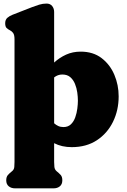

<svg xmlns="http://www.w3.org/2000/svg" viewBox="-20 -802 706 1065"><path d="M238.3 -782.2Q258.3 -782.2 269.3 -768.6Q280.3 -754.9 280.3 -735.8V-455.1Q310.1 -482.4 346.7 -499Q383.3 -515.6 427.7 -515.6Q496.6 -515.6 543.5 -479.7Q590.3 -443.8 614.3 -387.2Q638.2 -330.6 638.2 -267.6Q638.2 -190.4 606.7 -126.2Q575.2 -62 517.1 -23.9Q459 14.2 377.9 14.2Q322.8 14.2 280.3 -7.8V96.2Q280.3 109.4 281.7 123.8Q283.2 138.2 293.9 147.5Q307.6 158.7 316.7 168.7Q325.7 178.7 325.7 198.2Q325.7 220.2 312 231.4Q298.3 242.7 277.3 242.7H63.5Q42.5 242.7 28.6 231.4Q14.6 220.2 14.6 198.2Q14.6 179.2 23.9 168.7Q33.2 158.2 46.9 147.5Q58.1 138.7 59.3 124Q60.5 109.4 60.5 96.2V-584Q60.5 -608.9 52.7 -619.1Q44.9 -629.4 34.7 -634.3Q24.4 -639.2 16.6 -646.7Q8.8 -654.3 8.8 -672.9Q8.8 -692.9 21 -703.4Q33.2 -713.9 49.8 -720.2L158.7 -762.7Q177.7 -770 197.5 -776.1Q217.3 -782.2 238.3 -782.2ZM325.7 -388.7Q300.3 -388.7 280.3 -372.6V-118.2Q290.5 -108.9 303.2 -103Q315.9 -97.2 332 -97.2Q357.4 -97.2 373.3 -112.5Q389.2 -127.9 397.5 -151.4Q405.8 -174.8 408.9 -199.7Q412.1 -224.6 412.1 -243.2Q412.1 -263.7 408.7 -288.6Q405.3 -313.5 396 -336.4Q386.7 -359.4 369.9 -374Q353 -388.7 325.7 -388.7Z"/></svg>

Font: Caprasimo
Style: Regular
Weight: 400
Designer: The DocRepair Project, Phaedra Charles, Flavia Zimbardi
Foundry: Google
Version: Version 1.001